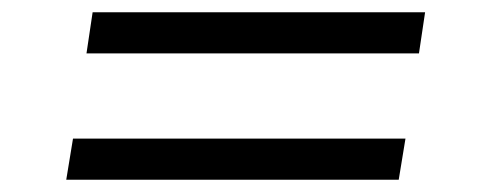

<svg xmlns="http://www.w3.org/2000/svg" viewBox="-20 -443 788 313"><path d="M121 -356 131 -423H673L663 -356ZM88 -150 99 -217H641L630 -150Z"/></svg>

Font: Nunito Sans 10pt Expanded
Style: Italic
Weight: 400
Width: 7
Italic angle: -9°
Designer: Vernon Adams
Foundry: Vernon Adams
Version: Version 3.101;gftools[0.9.27]